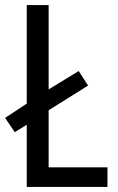

<svg xmlns="http://www.w3.org/2000/svg" viewBox="-21 -734 463 754"><path d="M84 0V-244L37 -215L-1 -271L84 -327V-714H170V-383L288 -455L325 -398L170 -301V-77H401V0Z"/></svg>

Font: Noto Sans Thai Condensed
Style: Regular
Weight: 400
Width: 3
Designer: Monotype Design Team
Foundry: Monotype Imaging Inc.
Version: Version 2.002